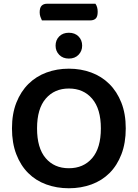

<svg xmlns="http://www.w3.org/2000/svg" viewBox="-20 -990 736 1026"><path d="M204 -881Q200 -889 196 -900Q192 -911 192 -924Q192 -949 202.5 -959.5Q213 -970 231 -970H490Q502 -953 502 -927Q502 -901 491.5 -891Q481 -881 462 -881ZM652 -304Q652 -226 629 -166Q606 -106 565.5 -65.5Q525 -25 469 -4.5Q413 16 348 16Q283 16 227 -4.5Q171 -25 130.5 -65.5Q90 -106 67 -166Q44 -226 44 -304Q44 -382 67.5 -441.5Q91 -501 132 -541.5Q173 -582 228.5 -602.5Q284 -623 348 -623Q412 -623 467.5 -602.5Q523 -582 564 -541.5Q605 -501 628.5 -441.5Q652 -382 652 -304ZM519 -304Q519 -408 472.5 -462.5Q426 -517 348 -517Q271 -517 224.5 -463Q178 -409 178 -304Q178 -199 224 -145Q270 -91 348 -91Q426 -91 472.5 -145Q519 -199 519 -304ZM419 -746Q419 -717 399.5 -697Q380 -677 348 -677Q316 -677 296.5 -697Q277 -717 277 -746Q277 -776 296.5 -795.5Q316 -815 348 -815Q380 -815 399.5 -795.5Q419 -776 419 -746Z"/></svg>

Font: Baloo Da 2 SemiBold
Style: Regular
Weight: 600
Designer: Noopur Datye, Sulekha Rajkumar and Ek Type
Foundry: Ek Type
Version: Version 1.640;hotconv 1.0.111;makeotfexe 2.5.65597; ttfautoh